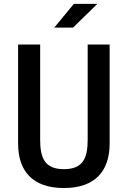

<svg xmlns="http://www.w3.org/2000/svg" viewBox="-20 -960 660 992"><path d="M310 -86C210.5 -86 187.5 -144.5 187.5 -238.5V-730H73.5V-218.5C73.5 -79 146 11.5 310 11.5C474 11.5 546.5 -79 546.5 -218.5V-730H433V-238.5C433 -144.5 410 -86 310 -86ZM260.5 -817.5 361.5 -940H483L357.5 -817.5Z"/></svg>

Font: Monaspace Neon Medium
Style: Regular
Weight: 500
Designer: Riley Cran & the Lettermatic Team
Foundry: Lettermatic
Version: Version 1.200 (Monaspace Neon)